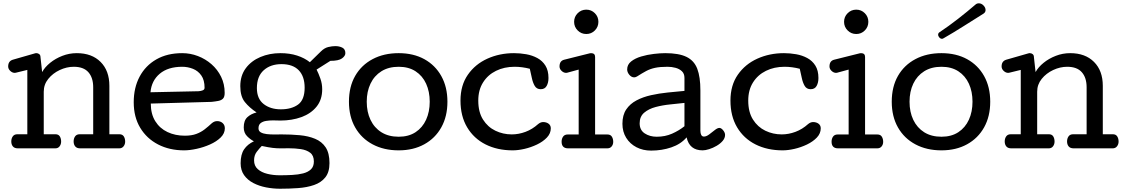

<svg xmlns="http://www.w3.org/2000/svg" viewBox="-20 -904 6854 1170"><path d="M88.9 0Q68.4 0 58.6 -11.7Q48.8 -23.4 48.8 -42Q48.8 -60.1 57.9 -73Q66.9 -85.9 85.9 -85.9H146.5V-478L76.7 -460.9Q73.7 -460 69.8 -460Q55.2 -460 42.5 -471.9Q29.8 -483.9 29.8 -499Q29.8 -531.2 57.6 -540L193.8 -579.1Q196.3 -579.1 196.5 -579.6Q196.8 -580.1 198.7 -580.1H201.7Q211.9 -580.1 219.2 -574Q226.6 -567.9 226.6 -557.1L236.8 -464.8Q253.4 -495.1 285.6 -521.2Q317.9 -547.4 359.9 -563.7Q401.9 -580.1 447.8 -580.1Q539.6 -580.1 593 -526.6Q646.5 -473.1 646.5 -380.9V-85.9H707.5Q726.1 -85.9 734.4 -72.8Q742.7 -59.6 742.7 -41Q742.7 -24.9 733.2 -12.5Q723.6 0 706.5 0H468.8Q448.2 0 438.5 -11.7Q428.7 -23.4 428.7 -42Q428.7 -60.1 437.7 -73Q446.8 -85.9 465.8 -85.9H547.9V-372.1Q547.9 -430.7 518.6 -463.9Q489.3 -497.1 429.7 -497.1Q386.2 -497.1 344 -477.3Q301.8 -457.5 274.2 -423.3Q246.6 -389.2 246.6 -345.2V-85.9H317.9Q336.4 -85.9 344.5 -72.8Q352.5 -59.6 352.5 -41Q352.5 -24.9 343.3 -12.5Q334 0 316.9 0Z M1102.1 12.2Q1012.7 12.2 943.4 -23.7Q874 -59.6 834.5 -125.2Q794.9 -190.9 794.9 -280.8Q794.9 -369.6 830.8 -437Q866.7 -504.4 932.9 -542.2Q999 -580.1 1090.3 -580.1Q1139.6 -580.1 1185.8 -562.5Q1231.9 -544.9 1268.8 -512.7Q1305.7 -480.5 1327.4 -436Q1349.1 -391.6 1349.1 -337.9Q1349.1 -313.5 1338.9 -303Q1328.6 -292.5 1310.5 -289.1Q1292.5 -285.6 1269 -283.2L898.9 -272.9Q898.9 -209 926.3 -165.3Q953.6 -121.6 1000.5 -99.4Q1047.4 -77.1 1106 -77.1Q1147.5 -77.1 1176.3 -87.9Q1205.1 -98.6 1227.3 -116Q1249.5 -133.3 1271 -153.3Q1286.1 -166 1303.2 -166Q1323.2 -166 1336.7 -154.1Q1350.1 -142.1 1350.1 -122.1Q1350.1 -90.8 1324.5 -65.9Q1298.8 -41 1259.8 -23.7Q1220.7 -6.3 1178.2 2.9Q1135.7 12.2 1102.1 12.2ZM897 -341.8 1190.4 -348.1Q1204.1 -349.1 1215.3 -353.5Q1226.6 -357.9 1226.6 -369.1Q1226.6 -416 1206.8 -444.1Q1187 -472.2 1155.8 -484.6Q1124.5 -497.1 1090.3 -497.1Q1003.9 -497.1 953.6 -454.8Q903.3 -412.6 897 -341.8Z M1686.5 246.1Q1643.6 246.1 1601.1 237.8Q1558.6 229.5 1523.4 211.2Q1488.3 192.9 1467.3 163.1Q1446.3 133.3 1446.3 90.8Q1446.3 37.1 1467.5 5.9Q1488.8 -25.4 1527.3 -43Q1505.9 -53.7 1485.6 -74.2Q1465.3 -94.7 1465.3 -127.9Q1465.3 -169.4 1487.1 -189.7Q1508.8 -210 1543.5 -218.8Q1500 -247.6 1472.2 -282Q1444.3 -316.4 1444.3 -378.9Q1444.3 -443.4 1477.8 -488.3Q1511.2 -533.2 1566.9 -556.6Q1622.6 -580.1 1688.5 -580.1Q1745.1 -580.1 1790.5 -565.4Q1835.9 -550.8 1868.2 -524.9L1934.6 -589.8Q1956.5 -611.8 1980.2 -617.4Q2003.9 -623 2023.4 -623Q2046.9 -623 2065.7 -613.8Q2084.5 -604.5 2084.5 -580.1Q2084.5 -563 2064 -548.1Q2043.5 -533.2 1993.2 -533.2L1909.2 -480Q1921.4 -456.1 1932.4 -424.8Q1943.4 -393.6 1943.4 -359.9Q1943.4 -296.4 1908.9 -253.9Q1874.5 -211.4 1816.7 -190.4Q1758.8 -169.4 1688.5 -169.4Q1679.2 -169.4 1667.5 -169.9Q1655.8 -170.4 1643.1 -170.4Q1622.1 -170.4 1601.8 -167.2Q1581.5 -164.1 1568.4 -153.8Q1555.2 -143.6 1555.2 -122.1Q1555.2 -105.5 1569.3 -97.4Q1583.5 -89.4 1605.2 -86.9Q1627 -84.5 1649.4 -84.5Q1662.1 -84.5 1673.6 -84.7Q1685.1 -85 1694.3 -85Q1753.9 -85 1806.6 -80.1Q1859.4 -75.2 1900.4 -58.1Q1941.4 -41 1964.6 -5.9Q1987.8 29.3 1987.8 89.8Q1987.8 145 1962.4 176.8Q1937 208.5 1893.8 223.4Q1850.6 238.3 1796.9 242.2Q1743.2 246.1 1686.5 246.1ZM1691.4 -237.8Q1756.3 -237.8 1796.4 -266.8Q1836.4 -295.9 1836.4 -369.6Q1836.4 -438.5 1800.5 -475.8Q1764.6 -513.2 1695.3 -513.2Q1628.4 -513.2 1586.9 -475.8Q1545.4 -438.5 1545.4 -367.2Q1545.4 -302.2 1586.7 -270Q1627.9 -237.8 1691.4 -237.8ZM1684.6 164.1Q1723.1 164.1 1760.3 162.1Q1797.4 160.2 1827.1 152.6Q1856.9 145 1874.8 127.9Q1892.6 110.8 1892.6 80.1Q1892.6 43.9 1870.4 26.9Q1848.1 9.8 1813 4.6Q1777.8 -0.5 1739.3 -0.5Q1724.1 -0.5 1711.9 -0.2Q1699.7 0 1688.5 0Q1666 0 1642.1 -2.7Q1618.2 -5.4 1575.2 -14.6Q1560.1 0.5 1544.2 21.5Q1528.3 42.5 1528.3 73.2Q1528.3 106.9 1550.8 126.7Q1573.2 146.5 1608.9 155.3Q1644.5 164.1 1684.6 164.1Z M2409.7 12.2Q2319.3 12.2 2251 -24.2Q2182.6 -60.5 2144.5 -127.2Q2106.4 -193.8 2106.4 -284.2Q2106.4 -375.5 2144.5 -441.7Q2182.6 -507.8 2251 -543.9Q2319.3 -580.1 2409.7 -580.1Q2499 -580.1 2565.7 -543.5Q2632.3 -506.8 2669.4 -440.2Q2706.5 -373.5 2706.5 -284.2Q2706.5 -194.8 2669.4 -128.2Q2632.3 -61.5 2565.4 -24.7Q2498.5 12.2 2409.7 12.2ZM2409.7 -70.8Q2470.2 -70.8 2512.5 -98.6Q2554.7 -126.5 2576.7 -174.8Q2598.6 -223.1 2598.6 -284.2Q2598.6 -345.7 2576.7 -393.8Q2554.7 -441.9 2512.5 -469.5Q2470.2 -497.1 2409.7 -497.1Q2347.7 -497.1 2304.2 -469.7Q2260.7 -442.4 2237.8 -394.3Q2214.8 -346.2 2214.8 -284.2Q2214.8 -221.7 2237.8 -173.6Q2260.7 -125.5 2304.2 -98.1Q2347.7 -70.8 2409.7 -70.8Z M3104.5 12.2Q3010.7 12.2 2939 -23.9Q2867.2 -60.1 2826.7 -128.2Q2786.1 -196.3 2786.1 -291Q2786.1 -384.3 2831.1 -448.7Q2876 -513.2 2950.2 -546.6Q3024.4 -580.1 3112.3 -580.1Q3149.4 -580.1 3186.5 -573.5Q3223.6 -566.9 3254.4 -550.3Q3285.2 -533.7 3303.7 -504.2Q3322.3 -474.6 3322.3 -428.7Q3322.3 -399.9 3311 -380.1Q3299.8 -360.4 3274.9 -360.4Q3250.5 -360.4 3238.5 -380.6Q3226.6 -400.9 3220.7 -429.9Q3214.8 -459 3208.5 -484.9Q3161.6 -497.1 3115.7 -497.1Q3052.7 -497.1 3002.7 -472.4Q2952.6 -447.8 2923.6 -401.6Q2894.5 -355.5 2894.5 -291Q2894.5 -221.2 2923.3 -175.5Q2952.1 -129.9 2998.8 -107.4Q3045.4 -85 3098.6 -85Q3140.6 -85 3182.4 -100.6Q3224.1 -116.2 3258.8 -147.5Q3273.9 -160.2 3289.6 -160.2Q3309.6 -160.2 3323 -150.1Q3336.4 -140.1 3336.4 -122.1Q3336.4 -90.8 3312.7 -65.9Q3289.1 -41 3252.4 -23.4Q3215.8 -5.9 3176.3 3.2Q3136.7 12.2 3104.5 12.2Z M3552.7 -696.8Q3522 -696.8 3500.2 -718.5Q3478.5 -740.2 3478.5 -771Q3478.5 -801.8 3500.2 -823.5Q3522 -845.2 3552.7 -845.2Q3583.5 -845.2 3605 -823.5Q3626.5 -801.8 3626.5 -771Q3626.5 -740.2 3605 -718.5Q3583.5 -696.8 3552.7 -696.8ZM3442.4 0Q3402.3 0 3402.3 -40.5Q3402.3 -58.6 3411.4 -71.5Q3420.4 -84.5 3439.5 -84.5H3506.3V-480L3436.5 -460.9Q3433.6 -460 3429.7 -460Q3415 -460 3402.3 -471.9Q3389.6 -483.9 3389.6 -499Q3389.6 -532.7 3417.5 -540L3573.7 -579.1Q3577.6 -580.1 3581.5 -580.1Q3606.4 -580.1 3606.4 -557.1V-84.5H3681.6Q3700.2 -84.5 3708.5 -71.3Q3716.8 -58.1 3716.8 -39.6Q3716.8 -23.4 3707.3 -11.7Q3697.8 0 3680.7 0Z M3947.8 13.7Q3897.9 13.7 3858.4 -6.8Q3818.8 -27.3 3795.9 -64.2Q3772.9 -101.1 3772.9 -149.9Q3772.9 -202.6 3796.1 -237.1Q3819.3 -271.5 3858.6 -292.2Q3897.9 -313 3947.3 -324Q3996.6 -335 4049.3 -340.3Q4102.1 -345.7 4150.9 -350.1V-429.2Q4150.9 -455.1 4135.5 -469.7Q4120.1 -484.4 4096.7 -490.7Q4073.2 -497.1 4047.9 -497.1Q4002 -497.1 3972.2 -490.7Q3942.4 -484.4 3917.7 -471.2Q3893.1 -458 3861.8 -438Q3852.5 -432.6 3844.7 -432.6Q3828.1 -432.6 3814.9 -448.2Q3801.8 -463.9 3801.8 -481Q3801.8 -510.3 3825.9 -529.5Q3850.1 -548.8 3887.2 -559.8Q3924.3 -570.8 3963.9 -575.4Q4003.4 -580.1 4033.7 -580.1Q4116.7 -580.1 4163.3 -557.4Q4210 -534.7 4229 -484.9Q4248 -435.1 4248 -353V-106.9Q4248 -91.8 4253.2 -81.8Q4258.3 -71.8 4269.5 -71.8Q4284.2 -71.8 4301.8 -85Q4319.3 -98.1 4335.7 -111.3Q4352.1 -124.5 4363.8 -124.5Q4375 -124.5 4386.7 -110.1Q4398.4 -95.7 4398.4 -82Q4398.4 -62.5 4383.8 -45.4Q4369.1 -28.3 4346.9 -15.4Q4324.7 -2.4 4301.5 4.9Q4278.3 12.2 4261.7 12.2Q4181.2 12.2 4164.1 -66.9Q4128.4 -25.4 4070.8 -5.9Q4013.2 13.7 3947.8 13.7ZM3981.9 -70.8Q4033.2 -70.8 4075.2 -89.4Q4117.2 -107.9 4150.9 -134.8V-276.9Q4112.3 -272.5 4065.2 -267.8Q4018.1 -263.2 3975.6 -252Q3933.1 -240.7 3905.5 -217.3Q3877.9 -193.8 3877.9 -152.8Q3877.9 -111.3 3908.7 -91.1Q3939.5 -70.8 3981.9 -70.8Z M4749.5 12.2Q4655.8 12.2 4584 -23.9Q4512.2 -60.1 4471.7 -128.2Q4431.2 -196.3 4431.2 -291Q4431.2 -384.3 4476.1 -448.7Q4521 -513.2 4595.2 -546.6Q4669.4 -580.1 4757.3 -580.1Q4794.4 -580.1 4831.5 -573.5Q4868.7 -566.9 4899.4 -550.3Q4930.2 -533.7 4948.7 -504.2Q4967.3 -474.6 4967.3 -428.7Q4967.3 -399.9 4956.1 -380.1Q4944.8 -360.4 4919.9 -360.4Q4895.5 -360.4 4883.5 -380.6Q4871.6 -400.9 4865.7 -429.9Q4859.9 -459 4853.5 -484.9Q4806.6 -497.1 4760.7 -497.1Q4697.8 -497.1 4647.7 -472.4Q4597.7 -447.8 4568.6 -401.6Q4539.6 -355.5 4539.6 -291Q4539.6 -221.2 4568.4 -175.5Q4597.2 -129.9 4643.8 -107.4Q4690.4 -85 4743.7 -85Q4785.6 -85 4827.4 -100.6Q4869.1 -116.2 4903.8 -147.5Q4918.9 -160.2 4934.6 -160.2Q4954.6 -160.2 4968 -150.1Q4981.4 -140.1 4981.4 -122.1Q4981.4 -90.8 4957.8 -65.9Q4934.1 -41 4897.5 -23.4Q4860.8 -5.9 4821.3 3.2Q4781.7 12.2 4749.5 12.2Z M5197.8 -696.8Q5167 -696.8 5145.3 -718.5Q5123.5 -740.2 5123.5 -771Q5123.5 -801.8 5145.3 -823.5Q5167 -845.2 5197.8 -845.2Q5228.5 -845.2 5250 -823.5Q5271.5 -801.8 5271.5 -771Q5271.5 -740.2 5250 -718.5Q5228.5 -696.8 5197.8 -696.8ZM5087.4 0Q5047.4 0 5047.4 -40.5Q5047.4 -58.6 5056.4 -71.5Q5065.4 -84.5 5084.5 -84.5H5151.4V-480L5081.5 -460.9Q5078.6 -460 5074.7 -460Q5060.1 -460 5047.4 -471.9Q5034.7 -483.9 5034.7 -499Q5034.7 -532.7 5062.5 -540L5218.8 -579.1Q5222.7 -580.1 5226.6 -580.1Q5251.5 -580.1 5251.5 -557.1V-84.5H5326.7Q5345.2 -84.5 5353.5 -71.3Q5361.8 -58.1 5361.8 -39.6Q5361.8 -23.4 5352.3 -11.7Q5342.8 0 5325.7 0Z M5717.3 12.2Q5627 12.2 5558.6 -24.2Q5490.2 -60.5 5452.1 -127.2Q5414.1 -193.8 5414.1 -284.2Q5414.1 -375.5 5452.1 -441.7Q5490.2 -507.8 5558.6 -543.9Q5627 -580.1 5717.3 -580.1Q5806.6 -580.1 5873.3 -543.5Q5939.9 -506.8 5977.1 -440.2Q6014.2 -373.5 6014.2 -284.2Q6014.2 -194.8 5977.1 -128.2Q5939.9 -61.5 5873 -24.7Q5806.2 12.2 5717.3 12.2ZM5717.3 -70.8Q5777.8 -70.8 5820.1 -98.6Q5862.3 -126.5 5884.3 -174.8Q5906.2 -223.1 5906.2 -284.2Q5906.2 -345.7 5884.3 -393.8Q5862.3 -441.9 5820.1 -469.5Q5777.8 -497.1 5717.3 -497.1Q5655.3 -497.1 5611.8 -469.7Q5568.4 -442.4 5545.4 -394.3Q5522.5 -346.2 5522.5 -284.2Q5522.5 -221.7 5545.4 -173.6Q5568.4 -125.5 5611.8 -98.1Q5655.3 -70.8 5717.3 -70.8ZM5720.7 -667.5Q5711.4 -667.5 5704.1 -675.5Q5696.8 -683.6 5696.8 -692.9Q5696.8 -702.1 5705.1 -707.5Q5760.3 -744.1 5817.6 -788.8Q5875 -833.5 5924.8 -876.5Q5933.1 -883.8 5944.8 -883.8Q5960.4 -883.8 5973.1 -870.8Q5985.8 -857.9 5985.8 -842.8Q5985.8 -829.1 5973.1 -820.8Q5915.5 -784.7 5852.5 -744.9Q5789.6 -705.1 5730 -670.9Q5724.1 -667.5 5720.7 -667.5Z M6142.6 0Q6122.1 0 6112.3 -11.7Q6102.5 -23.4 6102.5 -42Q6102.5 -60.1 6111.6 -73Q6120.6 -85.9 6139.6 -85.9H6200.2V-478L6130.4 -460.9Q6127.4 -460 6123.5 -460Q6108.9 -460 6096.2 -471.9Q6083.5 -483.9 6083.5 -499Q6083.5 -531.2 6111.3 -540L6247.6 -579.1Q6250 -579.1 6250.2 -579.6Q6250.5 -580.1 6252.4 -580.1H6255.4Q6265.6 -580.1 6272.9 -574Q6280.3 -567.9 6280.3 -557.1L6290.5 -464.8Q6307.1 -495.1 6339.4 -521.2Q6371.6 -547.4 6413.6 -563.7Q6455.6 -580.1 6501.5 -580.1Q6593.3 -580.1 6646.7 -526.6Q6700.2 -473.1 6700.2 -380.9V-85.9H6761.2Q6779.8 -85.9 6788.1 -72.8Q6796.4 -59.6 6796.4 -41Q6796.4 -24.9 6786.9 -12.5Q6777.3 0 6760.3 0H6522.5Q6502 0 6492.2 -11.7Q6482.4 -23.4 6482.4 -42Q6482.4 -60.1 6491.5 -73Q6500.5 -85.9 6519.5 -85.9H6601.6V-372.1Q6601.6 -430.7 6572.3 -463.9Q6543 -497.1 6483.4 -497.1Q6439.9 -497.1 6397.7 -477.3Q6355.5 -457.5 6327.9 -423.3Q6300.3 -389.2 6300.3 -345.2V-85.9H6371.6Q6390.1 -85.9 6398.2 -72.8Q6406.2 -59.6 6406.2 -41Q6406.2 -24.9 6397 -12.5Q6387.7 0 6370.6 0Z"/></svg>

Font: Cutive
Style: Regular
Weight: 400
Version: Version 1.100; ttfautohint (v1.8.4.7-5d5b)